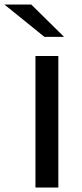

<svg xmlns="http://www.w3.org/2000/svg" viewBox="-74 -838 366 858"><path d="M65.6 -817.8 212.2 -673.3H124.4L-54.4 -817.8ZM186.7 -587.8V0H84.4V-587.8Z"/></svg>

Font: Paperlogy 5 Medium
Style: Regular
Weight: 500
Designer: redesigned by Lee Juim, glyphs from Gmarket Sans & Montserrat
Foundry: PT&
Version: Version 1.001